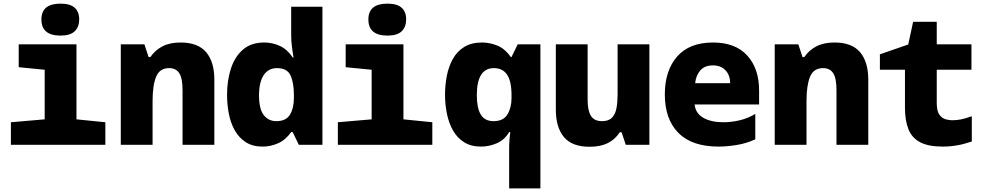

<svg xmlns="http://www.w3.org/2000/svg" viewBox="-20 -797 5440 1057"><path d="M313 -601Q208 -601 208 -690Q208 -777 313 -777Q366 -777 391 -754.5Q416 -732 416 -690Q416 -649 391.5 -625Q367 -601 313 -601ZM40 0V-124L226 -140V-413L83 -427V-553H401V-140L560 -124V0Z M645 0V-553H775L798 -483H808Q834 -521 874.5 -542Q915 -563 974 -563Q1070 -563 1115 -509.5Q1160 -456 1160 -359V0H985V-301Q985 -366 967 -394Q949 -422 911 -422Q859 -422 839.5 -374.5Q820 -327 820 -241V0Z M1426 10Q1371 10 1333.5 -14Q1296 -38 1273 -78.5Q1250 -119 1240 -170Q1230 -221 1230 -276Q1230 -353 1251 -418.5Q1272 -484 1317 -523.5Q1362 -563 1435 -563Q1480 -563 1521 -544Q1562 -525 1592 -480H1596Q1591 -512 1588 -533Q1585 -554 1584 -570.5Q1583 -587 1583 -606V-760H1755V0H1625L1591 -70H1583Q1553 -27 1511.5 -8.5Q1470 10 1426 10ZM1501 -130Q1555 -130 1576.5 -166Q1598 -202 1598 -259V-273Q1598 -341 1579.5 -381.5Q1561 -422 1505 -422Q1457 -422 1431.5 -383Q1406 -344 1406 -272Q1406 -197 1432 -163.5Q1458 -130 1501 -130Z M2113 -601Q2008 -601 2008 -690Q2008 -777 2113 -777Q2166 -777 2191 -754.5Q2216 -732 2216 -690Q2216 -649 2191.5 -625Q2167 -601 2113 -601ZM1840 0V-124L2026 -140V-413L1883 -427V-553H2201V-140L2360 -124V0Z M2783 11Q2783 2 2783.5 -6.5Q2784 -15 2785 -29Q2786 -43 2789 -70H2783Q2758 -27 2715.5 -8.5Q2673 10 2628 10Q2573 10 2535 -14Q2497 -38 2474 -78.5Q2451 -119 2440.5 -170Q2430 -221 2430 -276Q2430 -329 2440 -380Q2450 -431 2473 -472.5Q2496 -514 2535.5 -538.5Q2575 -563 2634 -563Q2675 -563 2717 -546.5Q2759 -530 2792 -483H2796L2830 -553H2955V240H2783ZM2697 -130Q2751 -130 2773.5 -167Q2796 -204 2796 -256V-273Q2796 -350 2771.5 -386Q2747 -422 2699 -422Q2605 -422 2605 -273Q2605 -202 2627 -166Q2649 -130 2697 -130Z M3226 11Q3129 11 3084.5 -42.5Q3040 -96 3040 -193V-553H3215V-247Q3215 -189 3233 -159.5Q3251 -130 3294 -130Q3331 -130 3349.5 -149.5Q3368 -169 3374 -202.5Q3380 -236 3380 -276V-553H3555V0H3425L3402 -69H3392Q3367 -30 3326.5 -9.5Q3286 11 3226 11Z M3936 10Q3789 10 3714.5 -65.5Q3640 -141 3640 -277Q3640 -408 3707.5 -485.5Q3775 -563 3906 -563Q4028 -563 4093.5 -491.5Q4159 -420 4159 -298V-222H3804Q3809 -173 3852 -148.5Q3895 -124 3962 -124Q4007 -124 4053 -135Q4099 -146 4138 -170V-30Q4088 -7 4034 1.5Q3980 10 3936 10ZM4000 -339Q3999 -384 3973.5 -410.5Q3948 -437 3905 -437Q3859 -437 3835 -409Q3811 -381 3807 -339Z M4245 0V-553H4375L4398 -483H4408Q4434 -521 4474.5 -542Q4515 -563 4574 -563Q4670 -563 4715 -509.5Q4760 -456 4760 -359V0H4585V-301Q4585 -366 4567 -394Q4549 -422 4511 -422Q4459 -422 4439.5 -374.5Q4420 -327 4420 -241V0Z M5170 10Q5091 10 5045.5 -14Q5000 -38 4981 -86Q4962 -134 4962 -204V-413H4824V-498L4980 -552L5007 -677H5137V-553H5328V-413H5137V-230Q5137 -185 5152 -165Q5167 -145 5187 -140Q5207 -135 5221 -135Q5246 -135 5269.5 -139.5Q5293 -144 5330 -157V-18Q5286 -3 5247.5 3.5Q5209 10 5170 10Z"/></svg>

Font: Noto Sans Mono Black
Style: Regular
Weight: 900
Designer: Monotype Design Team
Foundry: Monotype Imaging Inc.
Version: Version 2.014